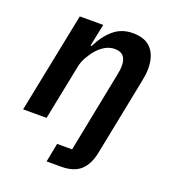

<svg xmlns="http://www.w3.org/2000/svg" viewBox="-134 -637 846 939"><g transform="rotate(20 289.5 -167.0)"><path d="M234 102H312L395 -317Q398 -331 399.5 -342.5Q401 -354 401 -364Q401 -397 386.5 -414Q372 -431 341 -431Q315 -431 291.5 -417.5Q268 -404 251 -384Q234 -365 219 -338.5Q204 -312 199 -284L142 0H20L125 -522H247L223 -406H229Q258 -465 299 -499.5Q340 -534 398 -534Q464 -534 495.5 -497Q527 -460 527 -395Q527 -379 524.5 -361.5Q522 -344 518 -324L439 72Q427 135 392 167.5Q357 200 291 200H215Z"/></g></svg>

Font: IBM Plex Sans SemiBold
Style: Italic
Weight: 600
Italic angle: -11.31°
Designer: Mike Abbink, Paul van der Laan, Pieter van Rosmalen
Foundry: Bold Monday
Version: Version 3.201